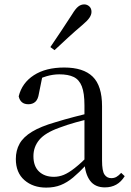

<svg xmlns="http://www.w3.org/2000/svg" viewBox="-20 -838 597 873"><path d="M190 15Q130 15 91 -19Q52 -53 52 -115Q52 -154 69 -184.5Q86 -215 125.5 -239Q165 -263 231 -282Q273 -295 319 -307Q365 -319 405 -328V-303Q365 -293 324 -281.5Q283 -270 249 -257Q185 -234 158.5 -202Q132 -170 132 -128Q132 -82 157.5 -58Q183 -34 225 -34Q248 -34 270 -43Q292 -52 320 -74Q348 -96 386 -134L395 -87H371Q340 -54 312.5 -31Q285 -8 256 3.5Q227 15 190 15ZM457 14Q412 14 389.5 -16.5Q367 -47 364 -100V-103V-359Q364 -415 352 -445.5Q340 -476 315 -488Q290 -500 250 -500Q221 -500 192 -491.5Q163 -483 130 -465L173 -492L157 -413Q153 -386 140.5 -375Q128 -364 109 -364Q73 -364 65 -400Q80 -461 134 -496Q188 -531 272 -531Q359 -531 401.5 -489.5Q444 -448 444 -355V-108Q444 -61 455 -44.5Q466 -28 486 -28Q499 -28 509 -33.5Q519 -39 531 -52L547 -37Q531 -11 508.5 1.5Q486 14 457 14ZM209 -624Q234 -661 258.5 -697.5Q283 -734 308 -773Q323 -798 335.5 -808Q348 -818 363 -818Q376 -818 386 -809Q396 -800 396 -784Q396 -771 386.5 -757Q377 -743 353 -723Q321 -696 290 -667.5Q259 -639 228 -610Z"/></svg>

Font: Noto Serif KR ExtraLight
Style: Regular
Weight: 400
Version: Version 2.002-H1;hotconv 1.1.0;makeotfexe 2.6.0